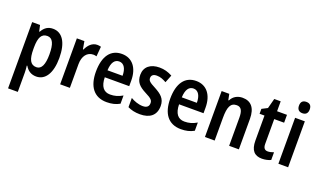

<svg xmlns="http://www.w3.org/2000/svg" viewBox="-94 -1322 3546 2132"><g transform="rotate(20 1679.0 -256.0)"><path d="M313 -553C255 -553 214 -527 183 -471H177L161 -543H68V240H183V11C183 -8 181 -36 177 -69H183C212 -19 255 10 315 10C422 10 488 -92 488 -271C488 -455 421 -553 313 -553ZM281 -456C344 -456 371 -393 371 -271C371 -151 342 -88 282 -88C211 -88 183 -145 183 -265V-287C184 -404 212 -456 281 -456Z M835 -553C775 -553 732 -507 707 -451H701L685 -543H596V0H711V-280C711 -376 759 -436 831 -436C841 -436 858 -434 869 -430L879 -547C863 -551 847 -553 835 -553Z M1127 -552C996 -552 921 -452 921 -268C921 -96 996 10 1147 10C1206 10 1254 -1 1300 -27V-124C1250 -95 1207 -83 1155 -83C1078 -83 1037 -136 1035 -243H1324V-309C1324 -455 1253 -552 1127 -552ZM1127 -463C1186 -463 1215 -406 1215 -326H1037C1041 -421 1075 -463 1127 -463Z M1728 -155C1728 -243 1675 -282 1602 -322C1526 -361 1510 -377 1510 -408C1510 -440 1532 -458 1573 -458C1617 -458 1649 -443 1687 -422L1723 -513C1673 -540 1626 -553 1571 -553C1464 -553 1396 -498 1396 -405C1396 -319 1438 -278 1519 -236C1601 -196 1611 -176 1611 -145C1611 -108 1588 -86 1540 -86C1490 -86 1435 -106 1396 -130V-21C1438 -1 1482 10 1541 10C1658 10 1728 -45 1728 -155Z M2005 -552C1874 -552 1799 -452 1799 -268C1799 -96 1874 10 2025 10C2084 10 2132 -1 2178 -27V-124C2128 -95 2085 -83 2033 -83C1956 -83 1915 -136 1913 -243H2202V-309C2202 -455 2131 -552 2005 -552ZM2005 -463C2064 -463 2093 -406 2093 -326H1915C1919 -421 1953 -463 2005 -463Z M2553 -553C2497 -553 2445 -528 2418 -473H2411L2397 -543H2307V0H2422V-268C2422 -397 2447 -453 2520 -453C2573 -453 2593 -412 2593 -332V0H2708V-360C2708 -490 2651 -553 2553 -553Z M3016 -88C2979 -88 2962 -111 2962 -157V-450H3079V-543H2962V-660H2886L2855 -542L2789 -508V-450H2847V-155C2847 -39 2895 10 2982 10C3021 10 3059 1 3086 -12V-103C3061 -94 3038 -88 3016 -88Z M3233 -752C3192 -752 3169 -731 3169 -685C3169 -640 3193 -618 3233 -618C3273 -618 3296 -640 3296 -685C3296 -730 3274 -752 3233 -752ZM3290 -543H3175V0H3290Z"/></g></svg>

Font: Noto Sans Sinhala UI Condensed SemiBold
Style: Regular
Weight: 600
Width: 3
Designer: Jelle Bosma - Monotype Design Team
Foundry: Monotype Imaging Inc.
Version: Version 2.006